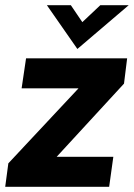

<svg xmlns="http://www.w3.org/2000/svg" viewBox="-21 -717 514 737"><path d="M-1 0 11 -90 315 -415 324 -378H62L79 -493H467L455 -396L155 -70L146 -115H414L398 0ZM276 -529 159 -697H251L295 -632L364 -697H473Z"/></svg>

Font: Hanken Grotesk ExtraBold
Style: Italic
Weight: 800
Italic angle: -8°
Designer: Alfredo Marco Pradil
Foundry: Hanken Design Co.
Version: Version 3.013